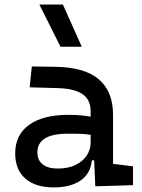

<svg xmlns="http://www.w3.org/2000/svg" viewBox="-20 -815 626 845"><path d="M399.4 4.9 394.5 -109.4H384.3Q378.4 -49.8 333.7 -20Q289.1 9.8 216.8 9.8Q135.7 9.8 91.3 -29.3Q46.9 -68.4 46.9 -139.6Q46.9 -221.7 108.2 -265.6Q169.4 -309.6 281.2 -309.6Q336.9 -309.6 378.9 -301.3V-325.2Q378.9 -377 342.5 -401.1Q306.2 -425.3 234.4 -427.2L110.4 -430.7L120.1 -522.5L224.6 -521Q353 -519 415.3 -465.6Q477.5 -412.1 477.5 -309.6V-93.8L565.4 -83V0ZM378.9 -221.7Q354 -225.6 329.3 -226.1Q304.7 -226.6 279.3 -226.6Q144.5 -226.6 144.5 -144.5Q144.5 -110.4 167.7 -91.8Q190.9 -73.2 233.4 -73.2Q281.7 -73.2 314.2 -89.8Q346.7 -106.4 362.8 -132.3Q378.9 -158.2 378.9 -185.5ZM246.1 -609.4 153.3 -794.9H256.8L339.8 -609.4Z"/></svg>

Font: Cascadia Code NF
Style: Regular
Weight: 400
Monospace: yes
Designer: Aaron Bell
Foundry: Saja Typeworks
Version: Version 2404.023; ttfautohint (v1.8.4)